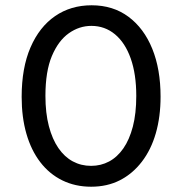

<svg xmlns="http://www.w3.org/2000/svg" viewBox="-20 -693 689 727"><path d="M325 14Q265 14 216 -10Q167 -34 132.5 -79Q98 -124 80 -186.5Q62 -249 62 -326Q62 -436 95.5 -513.5Q129 -591 188.5 -632Q248 -673 327 -673Q408 -673 466.5 -629.5Q525 -586 556.5 -508.5Q588 -431 588 -327Q588 -251 570 -188.5Q552 -126 517 -80.5Q482 -35 434 -10.5Q386 14 325 14ZM325 -65Q362 -65 393 -81.5Q424 -98 447 -131Q470 -164 483 -213.5Q496 -263 496 -330Q496 -412 475 -471.5Q454 -531 415.5 -563Q377 -595 326 -595Q280 -595 240.5 -567Q201 -539 176.5 -481Q152 -423 152 -330Q152 -265 165 -215.5Q178 -166 201 -132.5Q224 -99 255.5 -82Q287 -65 325 -65Z"/></svg>

Font: Bricolage Grotesque 17pt
Style: Regular
Weight: 400
Version: Version 1.001;gftools[0.9.33.dev8+g029e19f]